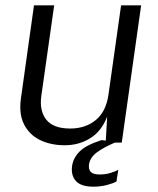

<svg xmlns="http://www.w3.org/2000/svg" viewBox="-20 -537 595 723"><path d="M222 10Q169.5 9.5 129.8 -10.2Q90 -30 70.2 -69.5Q50.5 -109 59 -168L108 -517H184L135.5 -175Q128 -120 154.2 -86.5Q180.5 -53 244.5 -53Q301.5 -53 340.5 -84.8Q379.5 -116.5 388.5 -181L436 -517H511.5L438.5 0H378L383.5 -98Q362.5 -42.5 319 -16Q275.5 10.5 222 10ZM331.5 166Q285.5 166 266 144.8Q246.5 123.5 251.5 87.5Q256 57.5 279.8 33.5Q303.5 9.5 362.5 -9.5L418 -2.5Q367.5 19 343.2 38Q319 57 315 82.5Q313 101 322 110.5Q331 120 355.5 120Q378 120 396.8 114Q415.5 108 425.5 102.5L418.5 146.5Q406 153.5 382.2 159.8Q358.5 166 331.5 166Z"/></svg>

Font: Public Sans Light
Style: Italic
Weight: 300
Italic angle: -8°
Designer: The Public Sans project authors (U.S. Web Design System). Libre Franklin designed by Pablo Impallari and Rodrigo Fuenzal
Version: Version 1.007; ttfautohint (v1.8.1) -l 8 -r 50 -G 200 -x 14 